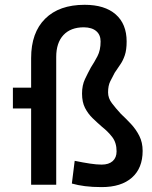

<svg xmlns="http://www.w3.org/2000/svg" viewBox="-20 -762 626 792"><path d="M399.4 9.8Q360.8 9.8 330.6 5.9Q300.3 2 276.4 -4.9L288.1 -98.6Q323.7 -91.3 351.1 -87.2Q378.4 -83 399.4 -83Q428.7 -83 444.8 -97.4Q460.9 -111.8 460.9 -137.7Q460.9 -173.3 443.1 -196.5Q425.3 -219.7 400.9 -238.8Q381.3 -255.9 362.3 -274.2Q343.3 -292.5 330.8 -316.7Q318.4 -340.8 318.4 -376Q318.4 -410.2 330.6 -435.8Q342.8 -461.4 355 -483.9Q369.1 -505.4 382.1 -530.3Q395 -555.2 395 -590.8Q395 -618.2 377.2 -633.5Q359.4 -648.9 326.2 -649.4Q271.5 -649.4 241.7 -617.4Q211.9 -585.4 211.9 -527.3V0H108.4V-522.5Q108.4 -627.4 166.3 -684.8Q224.1 -742.2 329.1 -742.2Q412.1 -742.2 457.3 -702.6Q502.4 -663.1 502.4 -590.8Q502.4 -556.6 494.9 -534.2Q487.3 -511.7 475.8 -495.4Q464.4 -479 453.1 -461.9Q443.8 -444.3 434.8 -426.5Q425.8 -408.7 425.8 -380.9Q425.8 -356.9 441.7 -336.2Q457.5 -315.4 478.5 -292.5Q499.5 -272.9 520.3 -250.7Q541 -228.5 554.7 -201.4Q568.4 -174.3 568.4 -139.6Q568.4 -68.4 524.2 -29.3Q480 9.8 399.4 9.8ZM33.2 -314.5V-400.4H179.7V-314.5Z"/></svg>

Font: Cascadia Mono
Style: Regular
Weight: 400
Monospace: yes
Designer: Aaron Bell
Foundry: Saja Typeworks
Version: Version 2102.003